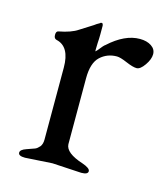

<svg xmlns="http://www.w3.org/2000/svg" viewBox="-75 -490 484 554"><g transform="rotate(15 167.0 -213.5)"><path d="M130 -2 49 3Q29 3 29 -7Q29 -16 47 -22Q65 -28 71 -30.5Q77 -33 84 -41Q90 -49 90 -62V-277Q90 -340 49 -349Q41 -351 41 -362Q41 -373 48 -374Q85 -381 104 -394Q121 -405 132.5 -412Q144 -419 149 -423Q160 -429 160 -430H163Q166 -430 167 -423Q167 -410 167 -397Q167 -384 166 -371Q165 -346 166 -346Q166 -346 171 -351Q185 -369 189 -371Q236 -414 281 -414Q302 -414 315.5 -405Q329 -396 329 -381Q329 -366 316.5 -348Q304 -330 293 -330Q282 -330 261 -339Q240 -348 230 -348Q201 -348 180.5 -329Q160 -310 160 -264V-67Q161 -41 214 -24Q237 -16 237 -7Q237 3 217 3Z"/></g></svg>

Font: Benne
Style: Regular
Weight: 400
Designer: John-Daniel Harrington
Version: Version 1.001